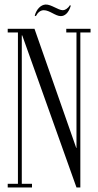

<svg xmlns="http://www.w3.org/2000/svg" viewBox="-20 -826 434 846"><path d="M292 -801 288 -803C279 -788 266 -781 257 -781C236 -781 206 -807 181 -806C160 -805 141 -786 133 -757L138 -755C147 -772 159 -781 173 -781C199 -781 224 -755 248 -755C264 -755 282 -767 292 -801ZM14 -16V0H121V-16H76V-670H78L317 0H334V-683H379V-699H272V-683H317V-174H316L132 -699H14V-683H59V-16Z"/></svg>

Font: Emberly
Style: Regular
Weight: 400
Designer: Rajesh Rajput
Foundry: Rajesh Rajput
Version: Version 1.000